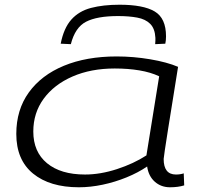

<svg xmlns="http://www.w3.org/2000/svg" viewBox="-20 -783 851 813"><path d="M700 10Q662 10 635.5 -13.5Q609 -37 603 -78Q565 -52 516 -32Q467 -12 415 -1Q363 10 314 10Q191 10 120 -48Q49 -106 49 -216Q49 -318 102 -391.5Q155 -465 250.5 -504.5Q346 -544 474 -544Q545 -544 616 -532Q687 -520 734 -500Q723 -431 712 -362.5Q701 -294 692 -238Q683 -182 678 -147.5Q673 -113 673 -110Q673 -44 725 -44Q744 -44 758 -49L760 2Q734 10 700 10ZM600 -125 654 -460Q618 -477 570 -485Q522 -493 466 -493Q365 -493 287 -459Q209 -425 165 -365Q121 -305 121 -226Q121 -140 179 -92Q237 -44 340 -44Q405 -44 475.5 -67Q546 -90 600 -125ZM486 -763Q587 -763 635 -734.5Q683 -706 683 -629Q683 -612 680 -598L637 -596Q638 -604 638 -610.5Q638 -617 638 -623Q636 -662 616 -682Q596 -702 561 -708.5Q526 -715 480 -715Q391 -715 344.5 -691Q298 -667 280 -596L237 -598Q250 -664 282 -700Q314 -736 365.5 -749.5Q417 -763 486 -763Z"/></svg>

Font: Georama ExtraExtended Light
Style: Italic
Weight: 300
Width: 8
Italic angle: -9°
Designer: Jean-Baptiste Levee
Foundry: Production Type
Version: Version 1.000